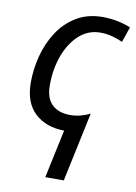

<svg xmlns="http://www.w3.org/2000/svg" viewBox="-88 -603 637 900"><g transform="rotate(10 230.5 -153.0)"><path d="M192 240 241 10Q154 9 101 -40.5Q48 -90 48 -186Q48 -249 64.5 -312.5Q81 -376 115.5 -429Q150 -482 203 -514Q256 -546 328 -546Q363 -546 398 -539Q433 -532 461 -520L436 -447Q416 -456 388.5 -464Q361 -472 329 -472Q272 -472 229 -433.5Q186 -395 162 -330.5Q138 -266 138 -188Q138 -127 169 -97Q200 -67 256 -67Q282 -67 306 -73.5Q330 -80 350 -90L280 240Z"/></g></svg>

Font: Manna Sans
Style: Italic
Weight: 400
Italic angle: -12°
Designer: Monotype Design Team
Foundry: Monotype Imaging Inc.
Version: Version 2.001.1; ttfautohint (v1.8.2)